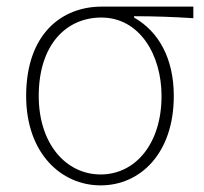

<svg xmlns="http://www.w3.org/2000/svg" viewBox="-20 -547 617 580"><path d="M284 13C404 13 505 -84 505 -257C505 -371 459 -452 385 -494V-498C446 -498 503 -496 564 -492V-527H287C167 -527 59 -445 59 -257C59 -84 165 13 284 13ZM284 -20C179 -20 97 -113 97 -257C97 -413 181 -494 286 -494C402 -494 468 -381 468 -257C468 -113 389 -20 284 -20Z"/></svg>

Font: Noto Sans CJK SC Thin
Style: Regular
Weight: 100
Designer: Ryoko NISHIZUKA 西塚涼子 (kana, bopomofo & ideographs); Paul D. Hunt (Latin, Greek & Cyrillic); Sandoll Communications 산돌커뮤니
Foundry: Adobe
Version: Version 2.004;hotconv 1.0.118;makeotfexe 2.5.65603